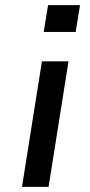

<svg xmlns="http://www.w3.org/2000/svg" viewBox="-20 -731 353 751"><path d="M151 -606 168 -711H293L276 -606ZM66 0 144 -491H248L170 0Z"/></svg>

Font: Nunito Sans 10pt Expanded Medium
Style: Italic
Weight: 500
Width: 7
Italic angle: -9°
Designer: Vernon Adams
Foundry: Vernon Adams
Version: Version 3.101;gftools[0.9.27]